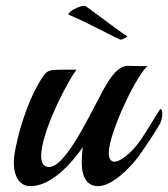

<svg xmlns="http://www.w3.org/2000/svg" viewBox="-20 -627 572 653"><path d="M521 -201C529 -213 532 -229 532 -240C532 -249 530 -256 526 -256C522 -256 474 -170 449 -138C420 -101 387 -77 370 -77C356 -77 350 -89 350 -107C350 -176 448 -379 483 -403C479 -402 472 -402 464 -402C447 -402 426 -403 416 -403C386 -403 365 -376 345 -345C305 -281 210 -59 147 -59C127 -59 120 -75 120 -97C120 -133 139 -185 144 -199C161 -247 205 -341 240 -390H192C151 -390 141 -388 127 -368C65 -278 27 -121 27 -76C27 -20 51 6 83 6C120 6 182 -14 262 -127C259 -109 258 -93 258 -77C258 -15 282 6 314 6C361 6 421 -55 449 -92C476 -129 502 -169 521 -201ZM216 -576C287 -546 384 -492 390 -492C396 -492 414 -501 413 -504C398 -511 322 -570 273 -605C271 -606 268 -607 265 -607C248 -607 213 -587 213 -579C213 -578 214 -577 216 -576Z"/></svg>

Font: Playball
Style: Regular
Weight: 400
Designer: Robert E. Leuschke
Foundry: Robert E. Leuschke
Version: Version 1.001